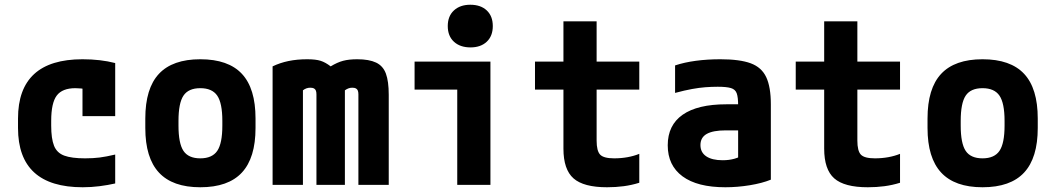

<svg xmlns="http://www.w3.org/2000/svg" viewBox="-20 -780 4440 810"><path d="M329 10Q56 10 56 -240V-280Q56 -530 328 -530Q404 -530 466 -514V-290H328V-495L392 -390Q372 -398 347 -403Q322 -408 298 -408Q243 -408 219.5 -377Q196 -346 196 -270V-250Q196 -195 208 -165Q220 -135 251 -123.5Q282 -112 339 -112Q373 -112 400.5 -115.5Q428 -119 466 -128V-6Q435 1 400 5.5Q365 10 329 10Z M825 10Q708 10 650.5 -52Q593 -114 593 -240V-280Q593 -407 650.5 -468.5Q708 -530 825 -530Q943 -530 1000.5 -468.5Q1058 -407 1058 -280V-240Q1058 -114 1000.5 -52Q943 10 825 10ZM825 -112Q875 -112 896.5 -143.5Q918 -175 918 -250V-270Q918 -345 896.5 -376.5Q875 -408 825 -408Q775 -408 754 -376.5Q733 -345 733 -270V-250Q733 -175 754 -143.5Q775 -112 825 -112Z M1130 0V-500Q1161 -515 1197 -522.5Q1233 -530 1276 -530Q1312 -530 1332.5 -523.5Q1353 -517 1375 -500Q1403 -517 1427.5 -523.5Q1452 -530 1487 -530Q1537 -530 1566.5 -516Q1596 -502 1608 -469.5Q1620 -437 1620 -380V0H1492V-382Q1492 -392 1489.5 -398Q1487 -404 1481.5 -407Q1476 -410 1466 -410Q1457 -410 1449.5 -407Q1442 -404 1435 -399V0H1315V-382Q1315 -392 1312.5 -398Q1310 -404 1304.5 -407Q1299 -410 1289 -410Q1272 -410 1258 -399V0Z M1909 0V-402H1729V-520H2049V0ZM1965 -580Q1921 -580 1895 -604Q1869 -628 1869 -670Q1869 -712 1895 -736Q1921 -760 1964 -760Q2008 -760 2033.5 -736Q2059 -712 2059 -670Q2059 -628 2033.5 -604Q2008 -580 1965 -580Z M2541 10Q2442 10 2399.5 -27.5Q2357 -65 2357 -153V-402H2237V-520H2357V-690H2497V-520H2677V-402H2497V-187Q2497 -143 2512 -127.5Q2527 -112 2571 -112Q2601 -112 2628 -117Q2655 -122 2677 -131V-9Q2645 1 2611.5 5.5Q2578 10 2541 10Z M3040 10Q2922 10 2859.5 -36Q2797 -82 2797 -167Q2797 -252 2860 -296Q2923 -340 3044 -340H3159V-230H3042Q2988 -230 2961.5 -215Q2935 -200 2935 -168Q2935 -137 2959.5 -120.5Q2984 -104 3029 -104Q3056 -104 3079 -110.5Q3102 -117 3122 -131L3094 -58V-336Q3094 -370 3088 -386.5Q3082 -403 3063.5 -408.5Q3045 -414 3008 -414Q2982 -414 2956 -412Q2930 -410 2899.5 -404.5Q2869 -399 2828 -388V-504Q2867 -517 2915.5 -523.5Q2964 -530 3019 -530Q3101 -530 3147 -513Q3193 -496 3212.5 -454.5Q3232 -413 3232 -340V-22Q3195 -7 3143 1.5Q3091 10 3040 10Z M3641 10Q3542 10 3499.5 -27.5Q3457 -65 3457 -153V-402H3337V-520H3457V-690H3597V-520H3777V-402H3597V-187Q3597 -143 3612 -127.5Q3627 -112 3671 -112Q3701 -112 3728 -117Q3755 -122 3777 -131V-9Q3745 1 3711.5 5.5Q3678 10 3641 10Z M4125 10Q4008 10 3950.5 -52Q3893 -114 3893 -240V-280Q3893 -407 3950.5 -468.5Q4008 -530 4125 -530Q4243 -530 4300.5 -468.5Q4358 -407 4358 -280V-240Q4358 -114 4300.5 -52Q4243 10 4125 10ZM4125 -112Q4175 -112 4196.5 -143.5Q4218 -175 4218 -250V-270Q4218 -345 4196.5 -376.5Q4175 -408 4125 -408Q4075 -408 4054 -376.5Q4033 -345 4033 -270V-250Q4033 -175 4054 -143.5Q4075 -112 4125 -112Z"/></svg>

Font: M PLUS Code Latin SemiExpanded
Style: Bold
Weight: 700
Width: 6
Designer: Coji Morishita
Foundry: UNDERFOREST DESIGN
Version: Version 1.002; ttfautohint (v1.8.3)